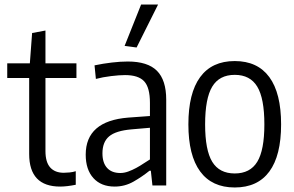

<svg xmlns="http://www.w3.org/2000/svg" viewBox="-20 -820 1302 849"><path d="M246 5Q109 5 109 -139V-475H12V-540H112L122 -674L181 -685V-540H318V-475H181V-152Q181 -103 202 -79.5Q223 -56 262 -56Q273 -56 288 -57.5Q303 -59 315 -63V-3Q275 5 246 5Z M487 5Q427 5 393 -32.5Q359 -70 359 -136Q359 -285 547 -300L643 -307V-365Q643 -433 617.5 -460.5Q592 -488 533 -488Q508 -488 471 -483.5Q434 -479 404 -471L398 -531Q436 -539 474.5 -543.5Q513 -548 545 -548Q633 -548 674 -507Q715 -466 715 -379V0H654L647 -65H641Q609 -39 570.5 -17Q532 5 487 5ZM512 -55Q529 -55 547 -61.5Q565 -68 582.5 -77.5Q600 -87 615.5 -97.5Q631 -108 643 -115V-255L562 -248Q492 -242 462.5 -217Q433 -192 433 -142Q433 -100 453.5 -77.5Q474 -55 512 -55ZM531 -617 604 -800H679L584 -610Z M1018 9Q917 9 865 -62Q813 -133 813 -270Q813 -408 865 -479Q917 -550 1018 -550Q1119 -550 1171 -479Q1223 -408 1223 -270Q1223 -132 1171 -61.5Q1119 9 1018 9ZM1018 -53Q1086 -53 1117.5 -104.5Q1149 -156 1149 -270Q1149 -385 1117.5 -437Q1086 -489 1018 -489Q950 -489 918.5 -437Q887 -385 887 -270Q887 -156 918.5 -104.5Q950 -53 1018 -53Z"/></svg>

Font: Encode Sans Compressed
Style: Regular
Weight: 400
Designer: Pablo Impallari, Andres Torresi
Foundry: Pablo Impallari, Andres Torresi
Version: Version 1.000; ttfautohint (v1.00) -l 8 -r 50 -G 200 -x 14 -